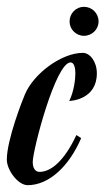

<svg xmlns="http://www.w3.org/2000/svg" viewBox="-70 -536 328 563"><path d="M46 -32C34 -32 26 -42 26 -61C26 -96 93 -353 137 -353C148 -353 151 -335 151 -321C151 -304 147 -268 133 -240C140 -240 214 -245 214 -321C214 -355 194 -381 173 -381C111 -381 29 -321 3 -259C-4 -243 -50 -126 -50 -68C-50 -37 -17 7 11 7C74 7 133 -49 168 -131L154 -140C119 -65 80 -32 46 -32ZM134 -473C134 -450 153 -431 176 -431C200 -431 219 -450 219 -473C219 -497 200 -516 176 -516C153 -516 134 -497 134 -473Z"/></svg>

Font: Romanesco
Style: Regular
Weight: 400
Designer: Astigmatic (AOETI)
Foundry: Astigmatic (AOETI)
Version: Version 1.000